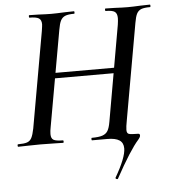

<svg xmlns="http://www.w3.org/2000/svg" viewBox="-56 -676 815 922"><g transform="rotate(-5 351.5 -214.5)"><path d="M472 196Q469 196 466 194Q463 192 464 189Q518 96 518 52Q518 25 499 12.5Q480 0 441 0H367Q365 0 365 -6Q365 -12 367 -12Q401 -12 418.5 -18Q436 -24 444.5 -38Q453 -52 458 -81L539 -542Q542 -562 542 -574Q542 -596 530.5 -604.5Q519 -613 487 -613Q484 -613 484 -619Q484 -625 487 -625L531 -624Q569 -622 593 -622Q618 -622 656 -624L701 -625Q703 -625 703 -619Q703 -613 701 -613Q672 -613 658 -607.5Q644 -602 636.5 -588Q629 -574 624 -544L542 -81Q536 -50 536 -35Q536 -19 546 -15.5Q556 -12 591 -12Q599 -12 599 -3Q599 2 595 8Q591 14 589 16Q547 63 475 195Q475 196 472 196ZM12 -12Q41 -12 55.5 -17Q70 -22 77.5 -36.5Q85 -51 91 -81L173 -544Q177 -570 177 -576Q177 -597 164.5 -605Q152 -613 119 -613Q117 -613 117 -619Q117 -625 119 -625L164 -624Q202 -622 225 -622Q249 -622 289 -624L335 -625Q337 -625 337 -619Q337 -613 335 -613Q306 -613 291.5 -607Q277 -601 269.5 -586.5Q262 -572 257 -542L175 -81Q171 -62 171 -47Q171 -26 183 -19Q195 -12 228 -12Q231 -12 231 -6Q231 0 228 0Q200 0 184 -1L118 -2L56 -1Q40 0 12 0Q9 0 9 -6Q9 -12 12 -12ZM166 -338H549L546 -312H163Z"/></g></svg>

Font: Cormorant Infant SemiBold
Style: Italic
Weight: 600
Italic angle: -10°
Designer: Christian Thalmann (Catharsis Fonts)
Foundry: Catharsis Fonts
Version: Version 4.000